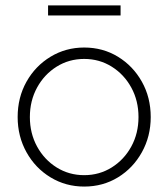

<svg xmlns="http://www.w3.org/2000/svg" viewBox="-20 -677 620 707"><path d="M290 10Q222 10 166 -24Q110 -58 77.5 -116.5Q45 -175 45 -246Q45 -318 77.5 -376Q110 -434 166 -468Q222 -502 290 -502Q359 -502 414.5 -468Q470 -434 502.5 -376Q535 -318 535 -246Q535 -175 502.5 -116.5Q470 -58 414.5 -24Q359 10 290 10ZM290 -32Q346 -32 391.5 -60.5Q437 -89 463.5 -137.5Q490 -186 490 -246Q490 -306 463.5 -354.5Q437 -403 391.5 -431.5Q346 -460 290 -460Q234 -460 188.5 -431.5Q143 -403 116.5 -354.5Q90 -306 90 -246Q90 -186 116.5 -137.5Q143 -89 188.5 -60.5Q234 -32 290 -32ZM157 -620V-657H424V-620Z"/></svg>

Font: Red Hat Display
Style: Regular
Weight: 300
Designer: Pentagram, MCKL
Foundry: Pentagram, MCKL
Version: Version 1.023